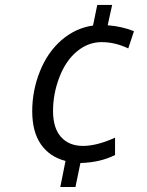

<svg xmlns="http://www.w3.org/2000/svg" viewBox="-20 -744 591 774"><path d="M443.8 -189V-119.1Q383.8 -88.9 304.2 -86.9L284.2 9.8H223.1L244.1 -95.2Q179.7 -111.8 144.8 -162.4Q109.9 -212.9 109.9 -295.9Q109.9 -378.9 140.9 -456.3Q171.9 -533.7 228 -582.3Q284.2 -630.9 355 -641.1L372.1 -724.1H432.1L414.1 -642.1Q472.2 -637.7 520 -618.2L497.1 -548.8Q443.8 -574.2 389.6 -574.2Q335.4 -574.2 290.3 -536.9Q245.1 -499.5 219.5 -432.9Q193.8 -366.2 193.8 -296.9Q193.8 -227.5 226.1 -191.7Q258.3 -155.8 314.5 -155.8Q370.6 -155.8 443.8 -189Z"/></svg>

Font: OpenSans-Italic
Style: Italic
Weight: 400
Italic angle: -12°
Foundry: Ascender Corporation
Version: Version 1.10